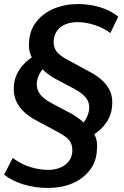

<svg xmlns="http://www.w3.org/2000/svg" viewBox="-22 -735 611 945"><path d="M216 190Q150 190 94.5 173Q39 156 -2 125L41 42Q62 59 90 72.5Q118 86 151 93.5Q184 101 215 101Q250 101 276 89.5Q302 78 317.5 57.5Q333 37 334 9Q335 -22 321 -41.5Q307 -61 272 -80L157 -142Q117 -163 92 -188.5Q67 -214 55.5 -243Q44 -272 46 -307Q48 -354 74.5 -393.5Q101 -433 148 -461L140 -442Q130 -459 124.5 -478.5Q119 -498 121 -528Q124 -586 157 -628Q190 -670 243.5 -692.5Q297 -715 360 -715Q419 -715 470.5 -699.5Q522 -684 560 -653L521 -572Q490 -597 445 -611.5Q400 -626 360 -626Q326 -626 299.5 -615Q273 -604 258.5 -583Q244 -562 242 -533Q241 -503 255 -483.5Q269 -464 304 -444L419 -382Q459 -361 484.5 -336Q510 -311 521.5 -282Q533 -253 530 -218Q528 -171 501.5 -132Q475 -93 428 -65L434 -87Q446 -71 452 -49.5Q458 -28 455 2Q453 60 419.5 103Q386 146 333 168Q280 190 216 190ZM159 -324Q158 -305 165.5 -288Q173 -271 189.5 -256Q206 -241 230 -228L334 -173Q355 -160 371 -148Q387 -136 396 -122L379 -121Q397 -139 406.5 -160.5Q416 -182 417 -201Q418 -221 411 -237Q404 -253 387.5 -268Q371 -283 345 -297L243 -351Q223 -363 207 -376Q191 -389 180 -402L199 -407Q180 -388 170 -366Q160 -344 159 -324Z"/></svg>

Font: Nunito Sans 10pt
Style: Bold Italic
Weight: 700
Italic angle: -9°
Designer: Vernon Adams
Foundry: Vernon Adams
Version: Version 3.101;gftools[0.9.27]